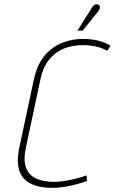

<svg xmlns="http://www.w3.org/2000/svg" viewBox="-20 -897 554 927"><path d="M454 -842Q459 -848 461 -854Q463 -860 462 -865.5Q461 -871 456 -874Q451 -877 445 -876.5Q439 -876 434 -872Q429 -868 425 -862L354 -749H379ZM498 -652 514 -676Q487 -693 453.5 -701Q420 -709 379 -709Q328 -709 279.5 -690Q231 -671 195 -628Q159 -585 143 -511L73 -183Q59 -117 73 -74Q87 -31 128 -10.5Q169 10 232 10Q270 10 312 1.5Q354 -7 400 -23L398 -50Q368 -40 339.5 -33Q311 -26 286.5 -22.5Q262 -19 242 -19Q190 -19 154.5 -35Q119 -51 105.5 -88Q92 -125 105 -185L175 -513Q186 -568 214 -605Q242 -642 284 -660.5Q326 -679 381 -679Q410 -679 440 -673Q470 -667 498 -652Z"/></svg>

Font: Advent Pro ExtraLight
Style: Italic
Weight: 250
Italic angle: -12°
Version: Version 3.000